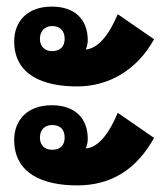

<svg xmlns="http://www.w3.org/2000/svg" viewBox="-20 -577 507 582"><path d="M214 -315C309 -315 395 -364 447 -458L337 -534C310 -470 277 -430 240 -427C244 -436 246 -446 246 -455C246 -517 208 -557 137 -557C60 -557 23 -509 23 -452C23 -350 110 -315 214 -315ZM138 -422C116 -422 101 -436 101 -459C101 -483 116 -498 138 -498C162 -498 176 -484 176 -459C176 -436 162 -422 138 -422ZM214 -15C318 -15 394 -64 447 -159L337 -235C310 -171 278 -130 240 -127C244 -136 246 -146 246 -156C246 -218 208 -258 137 -258C60 -258 23 -210 23 -153C23 -51 110 -15 214 -15ZM138 -123C116 -123 101 -136 101 -160C101 -184 116 -198 138 -198C162 -198 176 -185 176 -160C176 -136 162 -123 138 -123Z"/></svg>

Font: Noto Sans Thai Looped SemiCondensed Black
Style: Regular
Weight: 900
Width: 4
Designer: Sasikarn Vongin, Ben Mitchell
Foundry: The Fontpad Ltd
Version: Version 1.001